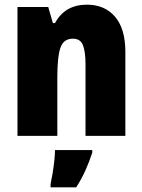

<svg xmlns="http://www.w3.org/2000/svg" viewBox="-20 -583 611 824"><path d="M353 -563Q429 -563 473.5 -511.5Q518 -460 518 -360V0H347V-306Q347 -361 336 -389Q325 -417 293 -417Q253 -417 239.5 -378.5Q226 -340 226 -250V0H55V-553H187L207 -484H216Q259 -563 353 -563ZM376 72Q363 112 346.5 148.5Q330 185 307 221H197V207Q201 189 205.5 162Q210 135 213 108Q216 81 216 61H376Z"/></svg>

Font: Noto Sans Khmer UI Condensed Black
Style: Regular
Weight: 900
Width: 3
Designer: Danh Hong and the Monotype Design Team
Foundry: Monotype Imaging Inc.
Version: Version 2.002; ttfautohint (v1.8.4.7-5d5b)